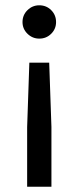

<svg xmlns="http://www.w3.org/2000/svg" viewBox="-20 -530 297 725"><path d="M165.8 -293.3 174.2 -50.8V175H82.5V-50L90.8 -293.3ZM128.3 -510Q155 -510 173.3 -491.7Q191.7 -473.3 191.7 -446.7Q191.7 -420.8 173.3 -402.5Q155 -384.2 128.3 -384.2Q102.5 -384.2 83.8 -402.5Q65 -420.8 65 -446.7Q65 -473.3 83.8 -491.7Q102.5 -510 128.3 -510Z"/></svg>

Font: Funnel Sans
Style: Regular
Weight: 400
Designer: NORD ID, Kristian Moeller
Foundry: Dicotype
Version: Version 1.000